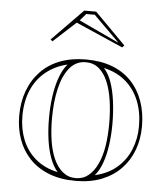

<svg xmlns="http://www.w3.org/2000/svg" viewBox="-53 -773 721 835"><g transform="rotate(5 307.5 -355.5)"><path d="M307 -515Q372 -515 422 -496Q472 -477 506 -441Q540 -405 557.5 -355.5Q575 -306 575 -246Q575 -191 557.5 -143.5Q540 -96 506 -60.5Q472 -25 422.5 -5Q373 15 307 15Q241 15 190.5 -5Q140 -25 106.5 -60.5Q73 -96 56 -143.5Q39 -191 39 -246Q39 -306 57.5 -355.5Q76 -405 110.5 -441Q145 -477 195 -496Q245 -515 307 -515ZM308 -503Q265 -503 237 -469Q209 -435 195.5 -377Q182 -319 182 -246Q182 -195 189 -149.5Q196 -104 211.5 -70Q227 -36 251 -16.5Q275 3 307 3Q339 3 362.5 -16Q386 -35 402 -69.5Q418 -104 425 -149Q432 -194 432 -246Q432 -300 425 -347Q418 -394 403 -429Q388 -464 364.5 -483.5Q341 -503 308 -503ZM53 -246Q53 -190 72 -142.5Q91 -95 129.5 -62Q168 -29 227 -16Q207 -39 194 -74.5Q181 -110 175 -154Q169 -198 169 -246Q169 -297 175.5 -343Q182 -389 195.5 -426Q209 -463 229 -486Q174 -473 134 -440Q94 -407 73.5 -358Q53 -309 53 -246ZM562 -246Q562 -308 542 -357Q522 -406 483.5 -439Q445 -472 388 -485Q409 -462 421.5 -425.5Q434 -389 440 -343Q446 -297 446 -246Q446 -199 440 -155Q434 -111 421.5 -75.5Q409 -40 389 -17Q446 -30 484.5 -63Q523 -96 542.5 -143.5Q562 -191 562 -246ZM155 -581 146 -588 281 -726H333L468 -590L459 -581L253 -671ZM440 -601 328 -712H291L265 -682L438 -601Z"/></g></svg>

Font: Kalnia Glaze Thin Medium
Style: Regular
Weight: 500
Version: Version 1.110